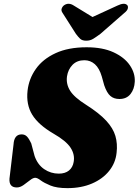

<svg xmlns="http://www.w3.org/2000/svg" viewBox="-20 -960 717 993"><path d="M329 13Q273.5 13 240.8 -0.5Q208 -14 190.5 -27.2Q173 -40.5 162 -40.5Q151 -40.5 135.2 -28Q119.5 -15.5 101.8 -3Q84 9.5 67 9.5Q26 9.5 29 -36L50 -213Q53 -265 92 -265Q109 -265 119.8 -253.5Q130.5 -242 141.5 -218.5L159 -153Q174.5 -108.5 208.5 -85.2Q242.5 -62 284 -62Q317 -62 336.8 -78.2Q356.5 -94.5 361 -122.5Q368 -160.5 345 -196Q322 -231.5 256.5 -269Q178.5 -314.5 146.5 -367Q114.5 -419.5 122.5 -491Q129.5 -553 165.8 -604Q202 -655 267.8 -685.2Q333.5 -715.5 428 -715.5Q511 -715.5 567.2 -689.5Q623.5 -663.5 651.5 -622.5Q679.5 -581.5 677 -537Q675 -499 654.8 -473.5Q634.5 -448 597.5 -448Q569 -448 550.8 -463.8Q532.5 -479.5 519 -519L506.5 -564Q494 -607 470.8 -627.8Q447.5 -648.5 416.5 -648.5Q378.5 -648.5 355.2 -624.8Q332 -601 326.5 -565Q321 -525.5 342.5 -491Q364 -456.5 424.5 -418.5Q493 -375 529 -336Q565 -297 576.8 -256.8Q588.5 -216.5 583 -170Q577.5 -117 544.2 -75.8Q511 -34.5 455.8 -10.8Q400.5 13 329 13ZM499.5 -785Q478.5 -769.5 462.5 -759.5Q446.5 -749.5 426 -749.5Q405 -749.5 394.5 -759.5Q384 -769.5 372.5 -785L304 -892.5Q295 -905 299.2 -916.2Q303.5 -927.5 312.5 -933.5Q335.5 -948.5 362 -931L458.5 -872L587 -931Q623.5 -948.5 638 -933.5Q643.5 -927.5 641 -916.2Q638.5 -905 622.5 -892.5Z"/></svg>

Font: Fraunces 9pt S000 Black
Style: Italic
Weight: 900
Italic angle: -16°
Version: Version 1.000; ttfautohint (v1.8.3)